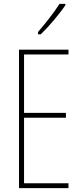

<svg xmlns="http://www.w3.org/2000/svg" viewBox="-20 -970 421 990"><path d="M317 -943V-950H287C253 -898 221 -858 176 -805V-793H190C229 -830 284 -894 317 -943ZM333 0V-25H104V-363H320V-388H104V-689H333V-714H78V0Z"/></svg>

Font: Noto Sans Devanagari ExtraCondensed Thin
Style: Regular
Weight: 100
Width: 2
Designer: Jelle Bosma - Monotype Design Team
Foundry: Monotype Imaging Inc.
Version: Version 2.004